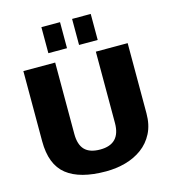

<svg xmlns="http://www.w3.org/2000/svg" viewBox="-133 -1035 1033 1154"><g transform="rotate(-15 383.5 -458.0)"><path d="M384 11Q222 11 140.5 -53.5Q59 -118 59 -263V-700H257V-256Q257 -189 288 -157Q319 -125 384 -125Q510 -125 510 -256V-700H708V-263Q708 -192 681.5 -140Q655 -88 609.5 -54.5Q564 -21 506 -5Q448 11 384 11ZM348 -927V-765H232V-927ZM539 -927V-765H423V-927Z"/></g></svg>

Font: Pathway Extreme 8pt Thin 12pt ExtraBold
Style: Regular
Weight: 800
Version: Version 1.001;gftools[0.9.26]